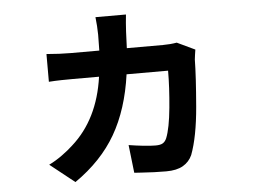

<svg xmlns="http://www.w3.org/2000/svg" viewBox="-51 -694 1101 834"><g transform="rotate(-5 500.0 -277.0)"><path d="M736 -489 814 -452Q812 -441 810.5 -429Q809 -417 808 -409Q807 -335 796 -204.5Q785 -74 756 3Q743 32 715.5 48Q688 64 642 64Q590 64 534 60Q517 59 503 58L489 -64Q520 -59 552 -55.5Q584 -52 606 -52Q627 -52 637.5 -58.5Q648 -65 654 -79Q671 -121 679.5 -210Q688 -299 688 -371H507Q486 -220 424 -112.5Q362 -5 245 76L138 -9Q167 -23 196 -44Q225 -65 244 -83Q361 -187 387 -371H274Q253 -371 223.5 -370.5Q194 -370 168 -368V-489Q227 -484 273 -484H398Q399 -517 399 -553Q399 -567 397.5 -591Q396 -615 394 -630H527Q525 -615 523.5 -593.5Q522 -572 521 -556Q520 -519 518 -484H675Q707 -484 736 -489Z"/></g></svg>

Font: Source Han Sans CN Bold
Style: Bold
Weight: 700
Designer: Ryoko NISHIZUKA 西塚涼子 (kana & ideographs); Paul D. Hunt (Latin, Greek & Cyrillic); Wenlong ZHANG 张文龙 (bopomofo); Sandoll 
Foundry: Adobe Systems Incorporated
Version: Version 1.00;May 30, 2023;FontCreator 11.5.0.2422 32-bit